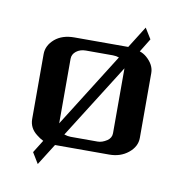

<svg xmlns="http://www.w3.org/2000/svg" viewBox="-58 -430 524 548"><g transform="rotate(10 204.0 -156.5)"><path d="M47.9 -62V-250Q47.9 -274.9 69.8 -293.9Q91.3 -312 126 -312H282.2L321.8 -375L340.8 -344.2L316.9 -305.2Q327.6 -301.8 336.9 -293.9Q359.9 -273.9 359.9 -250V-62Q359.9 -36.6 336.9 -18.1Q314.5 0 282.2 0H125L85.9 62L66.9 30.8L89.8 -5.9Q79.1 -11.2 70.8 -18.1Q47.9 -35.2 47.9 -62ZM126 -63 261.2 -277.8Q252.9 -280.8 243.2 -280.8H165Q148.4 -280.8 137.2 -272Q126 -263.2 126 -250ZM146 -34.2Q156.2 -30.8 165 -30.8H243.2Q255.9 -30.8 270 -40Q282.2 -48.3 282.2 -62V-250Z"/></g></svg>

Font: Hhenum
Style: Regular
Weight: 400
Designer: T. Christopher White
Version: Version 1.0